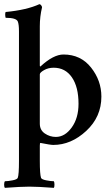

<svg xmlns="http://www.w3.org/2000/svg" viewBox="-24 -698 547 935"><path d="M285.2 -432.6Q369.1 -432.6 419.4 -369.1Q469.7 -305.7 469.7 -227.5Q469.7 -128.9 396 -60.5Q322.3 7.8 235.4 7.8Q221.7 7.8 172.9 -2Q169.9 -2 169.9 11.7V85.9Q169.9 150.4 175.8 168Q178.7 175.8 201.2 180.2Q223.6 184.6 238.3 184.6Q241.2 189.5 241.2 201.2Q241.2 212.9 238.3 216.8Q160.2 210.9 119.1 210.9Q78.1 210.9 0 216.8Q-3.9 212.9 -3.9 201.2Q-3.9 189.5 0 184.6Q14.6 184.6 37.1 180.2Q59.6 175.8 62.5 168Q68.4 153.3 68.4 85.9V-544.9Q68.4 -580.1 62.5 -593.8Q54.7 -611.3 3.9 -611.3Q2.9 -611.3 2 -618.2Q1 -625 1.5 -631.8Q2 -638.7 3.9 -639.6Q106.4 -649.4 168 -677.7Q171.9 -677.7 176.3 -672.4Q180.7 -667 180.7 -662.1Q169.9 -617.2 169.9 -570.3V-379.9Q169.9 -376 170.9 -375Q171.9 -373 173.8 -375Q236.3 -432.6 285.2 -432.6ZM237.3 -368.2Q210.9 -368.2 190.4 -356.4Q169.9 -344.7 169.9 -335.9V-95.7Q169.9 -64.5 194.3 -47.9Q218.8 -31.2 248 -31.2Q292 -31.2 325.2 -77.1Q358.4 -123 358.4 -192.4Q358.4 -274.4 326.2 -321.3Q293.9 -368.2 237.3 -368.2Z"/></svg>

Font: Crimson
Style: Semibold
Weight: 600
Version: Version 0.8